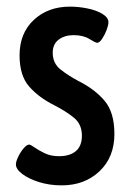

<svg xmlns="http://www.w3.org/2000/svg" viewBox="-20 -550 393 579"><path d="M166 9Q129 9 97.5 -1Q66 -11 47 -25.5Q28 -40 28 -54Q28 -63 35 -77.5Q42 -92 51.5 -103Q61 -114 68 -114Q72 -114 84 -105.5Q96 -97 114.5 -88Q133 -79 158 -79Q191 -79 209 -94.5Q227 -110 227 -141Q227 -175 203.5 -194.5Q180 -214 143 -233Q97 -256 68 -289Q39 -322 39 -383Q39 -450 82 -490Q125 -530 191 -530Q217 -530 244 -524.5Q271 -519 289 -508Q307 -497 307 -483Q307 -474 301.5 -459.5Q296 -445 288 -433Q280 -421 273 -421Q268 -421 249.5 -432.5Q231 -444 202 -444Q175 -444 157 -430.5Q139 -417 139 -391Q139 -359 162.5 -340.5Q186 -322 216 -306Q266 -281 295.5 -246Q325 -211 325 -146Q325 -76 280 -33.5Q235 9 166 9Z"/></svg>

Font: Asap Condensed Medium
Style: Regular
Weight: 500
Width: 3
Designer: Pablo Cosgaya
Foundry: Omnibus-Type
Version: Version 3.001; ttfautohint (v1.8.4.7-5d5b)